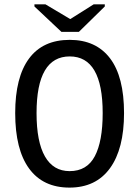

<svg xmlns="http://www.w3.org/2000/svg" viewBox="-20 -852 640 882"><path d="M549.8 -332.5Q549.8 -168 485.1 -79.1Q420.4 9.8 299.3 9.8Q177.7 9.8 113.8 -77.6Q49.8 -165 49.8 -332.5Q49.8 -497.1 113.3 -583Q176.8 -668.9 300.3 -668.9Q420.9 -668.9 485.4 -584.2Q549.8 -499.5 549.8 -332.5ZM451.7 -332.5Q451.7 -592.8 300.3 -592.8Q147.9 -592.8 147.9 -332.5Q147.9 -200.7 186.5 -133.3Q225.1 -65.9 299.8 -65.9Q379.4 -65.9 415.5 -134.3Q451.7 -202.6 451.7 -332.5ZM342.3 -705.6H262.2L138.2 -822.3V-832H189L302.2 -764.6H303.2L410.2 -832H461.4V-822.3Z"/></svg>

Font: Cousine
Style: Regular
Weight: 400
Monospace: yes
Designer: Steve Matteson
Foundry: Ascender Corporation
Version: Version 1.20